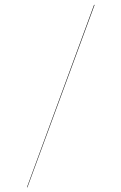

<svg xmlns="http://www.w3.org/2000/svg" viewBox="-61 -823 642 1015"><g transform="rotate(-5 260.0 -315.0)"><path d="M477.5 -780H480.5L42.5 150H40Z"/></g></svg>

Font: Bodoni* 72pt Fatface
Style: Regular
Weight: 900
Version: Version 2.3